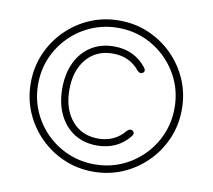

<svg xmlns="http://www.w3.org/2000/svg" viewBox="-79 -801 999 901"><g transform="rotate(10 420.0 -350.0)"><path d="M420 10Q345 10 280 -18Q215 -46 165.5 -95.5Q116 -145 88 -210Q60 -275 60 -350Q60 -425 88 -490Q116 -555 165.5 -604.5Q215 -654 280 -682Q345 -710 420 -710Q495 -710 560 -682Q625 -654 674.5 -604.5Q724 -555 752 -490Q780 -425 780 -350Q780 -275 752 -210Q724 -145 674.5 -95.5Q625 -46 560 -18Q495 10 420 10ZM420 -25Q488 -25 546.5 -50Q605 -75 650 -120Q695 -165 720 -224Q745 -283 745 -350Q745 -418 720 -476.5Q695 -535 650 -580Q605 -625 546.5 -650Q488 -675 420 -675Q353 -675 294 -650Q235 -625 190 -580Q145 -535 120 -476.5Q95 -418 95 -350Q95 -283 120 -224Q145 -165 190 -120Q235 -75 294 -50Q353 -25 420 -25ZM416 -114Q354 -114 307.5 -143.5Q261 -173 235.5 -226.5Q210 -280 210 -350Q210 -421 235.5 -474Q261 -527 307.5 -556.5Q354 -586 416 -586Q513 -586 571 -513Q583 -496 569 -487Q557 -479 543 -494Q496 -552 416 -552Q338 -552 291 -497Q244 -442 244 -350Q244 -258 291 -202.5Q338 -147 416 -147Q495 -147 543 -206Q557 -220 569 -212Q583 -203 571 -186Q513 -114 416 -114Z"/></g></svg>

Font: Zen Maru Gothic Light
Style: Regular
Weight: 300
Designer: Yoshimichi Ohira
Foundry: Positype
Version: Version 1.001